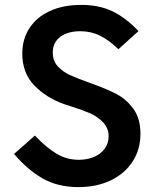

<svg xmlns="http://www.w3.org/2000/svg" viewBox="-20 -755 640 784"><path d="M301.5 -102.5Q336 -102.5 363.8 -114.2Q391.5 -126 407.5 -147.8Q423.5 -169.5 423.5 -198Q423.5 -232 401.2 -255.2Q379 -278.5 348.5 -292Q318 -305.5 272 -320Q256 -325.5 240 -330.5Q168.5 -356 119.8 -406.5Q71 -457 71 -536.5Q71 -595.5 100.5 -640.5Q130 -685.5 184.2 -710.2Q238.5 -735 311.5 -735Q385.5 -735 440 -708.5Q494.5 -682 545.5 -628L463.5 -554Q425.5 -591 388.8 -609.2Q352 -627.5 308 -627.5Q257.5 -627.5 226.5 -604.8Q195.5 -582 195.5 -540Q195.5 -507 215.2 -485Q235 -463 264.2 -449.2Q293.5 -435.5 345.5 -417Q412 -393.5 453.5 -372.2Q495 -351 524.2 -311.2Q553.5 -271.5 553.5 -209Q553.5 -144.5 521.2 -95Q489 -45.5 431.5 -18.2Q374 9 301 9Q215 9 153 -27Q91 -63 37.5 -126.5L122.5 -201.5Q170.5 -151 211.8 -126.8Q253 -102.5 301.5 -102.5Z"/></svg>

Font: JuliaMono
Style: Bold
Weight: 700
Monospace: yes
Designer: cormullion
Foundry: corm
Version: Version 0.055; ttfautohint (v1.8.4)